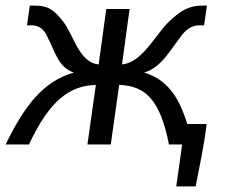

<svg xmlns="http://www.w3.org/2000/svg" viewBox="-29 -514 804 683"><path d="M83 -424C110 -424 129 -410 142 -378C166 -332 179 -273 234 -256C123 -224 58 -137 -9 0H74C149 -160 220 -209 312 -212L282 0H365L395 -212C487 -209 541 -160 572 0H619L598 149H667C681 76 697 5 706 -73H637C608 -168 567 -230 484 -256C543 -273 574 -332 610 -378C631 -410 654 -424 681 -424H697L707 -494H690C645 -494 615 -478 572 -437C524 -391 476 -290 405 -285L432 -482H349L322 -285C253 -290 232 -391 196 -437C160 -483 139 -494 94 -494H77L67 -424Z"/></svg>

Font: Cantarell
Style: Oblique
Weight: 400
Italic angle: -8°
Designer: Dave Crossland
Version: Version 0.024